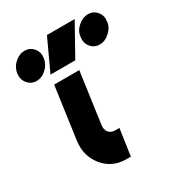

<svg xmlns="http://www.w3.org/2000/svg" viewBox="-175 -842 879 953"><g transform="rotate(-30 265.0 -365.5)"><path d="M145 -500 104 -207Q91 -122 141 -60Q190 0 271 0H296L318 -152H293Q270 -152 257 -168Q245 -184 248 -207L289 -500ZM154 -552H296L396 -731H237ZM101 -719Q70 -719 44 -695Q19 -673 14 -639Q10 -606 29 -583Q48 -559 79 -559Q110 -559 136 -583Q161 -606 166 -639Q171 -672 152 -695Q133 -719 101 -719ZM464 -719Q434 -719 407 -695Q380 -672 377 -639Q372 -606 391 -583Q410 -559 442 -559Q472 -559 498 -583Q525 -606 529 -639Q534 -672 515 -695Q496 -719 464 -719Z"/></g></svg>

Font: Unageo
Style: ExtraBold-Italic
Weight: 800
Designer: Richard Sepsi
Foundry: Richard Sepsi
Version: Version 2.000